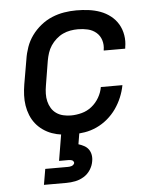

<svg xmlns="http://www.w3.org/2000/svg" viewBox="-54 -584 707 851"><g transform="rotate(-5 300.0 -159.0)"><path d="M253 8Q230 8 206.5 5Q183 2 162 -5.5Q141 -13 122.5 -26Q104 -39 90.5 -56Q77 -73 68.5 -94Q60 -115 56.5 -137.5Q53 -160 54 -183.5Q55 -207 59 -231L78 -341Q82 -368 91.5 -395Q101 -422 118 -445.5Q135 -469 158.5 -488Q182 -507 208.5 -518Q235 -529 262.5 -533.5Q290 -538 317 -538Q345 -538 372 -534.5Q399 -531 423.5 -522Q448 -513 468.5 -497Q489 -481 502 -459Q515 -437 519.5 -410Q524 -383 519 -356Q519 -354 519 -352.5Q519 -351 518 -350H423Q423 -351 423 -351.5Q423 -352 423 -353Q427 -375 420.5 -396Q414 -417 398 -430.5Q382 -444 361 -449Q340 -454 317 -454Q300 -454 283 -451Q266 -448 250 -440.5Q234 -433 220 -420.5Q206 -408 196 -393Q186 -378 180.5 -361Q175 -344 172 -327L154 -217Q151 -200 150.5 -182Q150 -164 154 -147.5Q158 -131 166.5 -117Q175 -103 188.5 -93.5Q202 -84 219 -80Q236 -76 253 -76Q277 -76 301.5 -82.5Q326 -89 346 -105Q366 -121 379 -143.5Q392 -166 396 -190H492Q487 -163 476 -136.5Q465 -110 448.5 -86.5Q432 -63 409.5 -44Q387 -25 361 -13Q335 -1 307.5 3.5Q280 8 253 8ZM107 220 119 150H219Q223 150 227.5 149.5Q232 149 236.5 147.5Q241 146 244.5 142.5Q248 139 249 135Q249 131 246.5 127.5Q244 124 240.5 122.5Q237 121 232.5 120.5Q228 120 224 120H183L203 0H284L275 54Q288 58 300 64.5Q312 71 319.5 81.5Q327 92 329.5 106Q332 120 329 135Q326 154 314.5 172Q303 190 285 201Q267 212 247 216Q227 220 207 220Z"/></g></svg>

Font: Iosevka Curly MdExObl
Style: Regular
Weight: 500
Width: 7
Italic angle: -9°
Monospace: yes
Designer: Belleve Invis
Foundry: Belleve Invis
Version: Version 11.1.0; ttfautohint (v1.8.3)